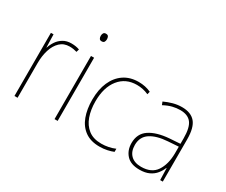

<svg xmlns="http://www.w3.org/2000/svg" viewBox="-116 -1051 1635 1390"><g transform="rotate(30 701.0 -356.0)"><path d="M252 -536Q290 -536 320 -525L313 -501Q299 -505 284.5 -507.5Q270 -510 252 -510Q204 -510 172.5 -480Q141 -450 125.5 -400Q110 -350 110 -290V0H84V-528H106L109 -420H111Q120 -449 138 -475.5Q156 -502 184.5 -519Q213 -536 252 -536Z M433 -722Q449 -722 454 -712Q459 -702 459 -690Q459 -677 453.5 -667.5Q448 -658 432 -658Q418 -658 412.5 -667.5Q407 -677 407 -690Q407 -702 412.5 -712Q418 -722 433 -722ZM445 -528V0H419V-528Z M799 10Q725 10 677.5 -24.5Q630 -59 607.5 -119.5Q585 -180 585 -259Q585 -344 612.5 -406.5Q640 -469 691 -503.5Q742 -538 813 -538Q871 -538 917 -516L911 -492Q887 -503 862.5 -508Q838 -513 813 -513Q720 -513 665.5 -445Q611 -377 611 -260Q611 -190 630.5 -135Q650 -80 691.5 -47.5Q733 -15 800 -15Q830 -15 859.5 -21Q889 -27 914 -38V-12Q893 -3 863 3.5Q833 10 799 10Z M1176 -537Q1251 -537 1287.5 -494Q1324 -451 1324 -353V0H1302L1299 -99H1297Q1286 -71 1266 -46Q1246 -21 1213.5 -5.5Q1181 10 1133 10Q1060 10 1024 -29.5Q988 -69 988 -129Q988 -208 1047 -247.5Q1106 -287 1210 -295L1298 -301V-347Q1298 -437 1268.5 -474.5Q1239 -512 1176 -512Q1144 -512 1111.5 -504Q1079 -496 1042 -476L1032 -501Q1066 -517 1102.5 -527Q1139 -537 1176 -537ZM1211 -271Q1119 -265 1067.5 -231Q1016 -197 1016 -129Q1016 -75 1046.5 -44.5Q1077 -14 1133 -14Q1220 -14 1258.5 -71.5Q1297 -129 1298 -220V-277Z"/></g></svg>

Font: Noto Sans Lao UI SemCond Thin
Style: Regular
Weight: 100
Width: 4
Designer: Monotype Design Team
Foundry: Monotype Imaging Inc.
Version: Version 2.000; ttfautohint (v1.8.4.7-5d5b)